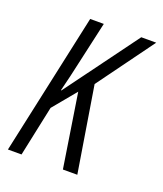

<svg xmlns="http://www.w3.org/2000/svg" viewBox="-106 -604 575 676"><g transform="rotate(20 182.0 -266.0)"><path d="M53 0 93 -189 165 -276 208 0H262L210 -321L364 -532H308L108 -260H106Q114 -292 120.5 -319.5Q127 -347 133 -375L168 -531H117L2 0Z"/></g></svg>

Font: Noto Sans Display Condensed Light
Style: Italic
Weight: 300
Width: 3
Designer: Monotype Design team
Foundry: Monotype Imaging Inc.
Version: 1.000